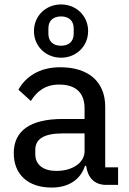

<svg xmlns="http://www.w3.org/2000/svg" viewBox="-20 -833 581 865"><path d="M255 -573C323 -573 377 -624 377 -693C377 -762 323 -813 255 -813C187 -813 133 -762 133 -693C133 -624 187 -573 255 -573ZM255 -627C220 -627 198 -646 198 -681V-705C198 -740 220 -759 255 -759C290 -759 312 -740 312 -705V-681C312 -646 290 -627 255 -627ZM512 0V-79H454V-352C454 -464 380 -530 251 -530C155 -530 94 -485 63 -429L119 -378C146 -422 185 -452 246 -452C324 -452 361 -413 361 -344V-297H263C115 -297 42 -243 42 -143C42 -48 105 12 213 12C287 12 342 -22 363 -86H368C375 -36 402 0 459 0ZM234 -63C176 -63 139 -90 139 -138V-158C139 -206 177 -232 262 -232H361V-152C361 -100 307 -63 234 -63Z"/></svg>

Font: IBM Plex Devanagari Text
Style: Regular
Weight: 450
Designer: Mike Abbink, Paul van der Laan, Pieter van Rosmalen, Erin McLaughlin
Foundry: Bold Monday
Version: Version 1.0